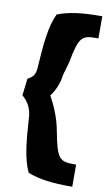

<svg xmlns="http://www.w3.org/2000/svg" viewBox="-100 -800 594 1026"><g transform="rotate(10 196.5 -287.5)"><path d="M359 175H369V55H359C279 55 264 43 237 -100C224 -172 198 -232 169 -285C192 -317 211 -355 217 -406L237 -475C264 -619 279 -630 359 -630H369V-750H359C259 -750 188 -741 127 -717C93 -646 85 -553 76 -413C73 -379 57 -364 33 -352L22 -260C49 -237 70 -207 76 -161C85 -21 93 71 127 142C188 166 259 175 359 175Z"/></g></svg>

Font: Bluebird
Style: SfBd
Weight: 700
Designer: Jasper
Foundry: Cannot Into Space Fonts
Version: Version 0.98